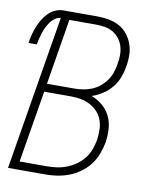

<svg xmlns="http://www.w3.org/2000/svg" viewBox="-83 -796 666 857"><g transform="rotate(10 250.0 -367.5)"><path d="M13 0 129 -700Q115 -699 102.5 -690Q90 -681 82 -669.5Q74 -658 67.5 -645Q61 -632 57 -618.5Q53 -605 49.5 -591.5Q46 -578 44 -565H6Q9 -583 13.5 -601.5Q18 -620 25 -638Q32 -656 42 -673Q52 -690 66 -704.5Q80 -719 98 -727Q116 -735 134 -735H290Q316 -735 342 -730Q368 -725 389.5 -713Q411 -701 426 -682Q441 -663 449.5 -639.5Q458 -616 458.5 -589.5Q459 -563 454 -536Q450 -511 440.5 -486Q431 -461 413.5 -440Q396 -419 373 -404Q350 -389 325 -381Q353 -370 375.5 -351Q398 -332 410.5 -306Q423 -280 425 -249Q427 -218 422 -186Q417 -160 407 -133.5Q397 -107 379.5 -84.5Q362 -62 338.5 -45Q315 -28 288.5 -18Q262 -8 235.5 -4Q209 0 182 0ZM119 -400H243Q262 -400 282 -403Q302 -406 321.5 -414Q341 -422 357.5 -435.5Q374 -449 386 -466Q398 -483 404.5 -502.5Q411 -522 414 -542Q418 -562 418 -582.5Q418 -603 412.5 -621.5Q407 -640 395 -655.5Q383 -671 366.5 -681Q350 -691 330 -694.5Q310 -698 290 -698H168ZM59 -37H182Q204 -37 226.5 -40Q249 -43 271 -51.5Q293 -60 313 -74Q333 -88 348 -107Q363 -126 371 -148Q379 -170 383 -193Q386 -216 385.5 -239Q385 -262 377.5 -282.5Q370 -303 355 -319Q340 -335 320.5 -345Q301 -355 279 -359Q257 -363 234 -363H113Z"/></g></svg>

Font: Iosevka Extralight
Style: Italic
Weight: 200
Italic angle: -9°
Monospace: yes
Designer: Belleve Invis
Foundry: Belleve Invis
Version: Version 32.5.0; ttfautohint (v1.8.4)